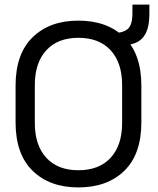

<svg xmlns="http://www.w3.org/2000/svg" viewBox="-20 -804 690 838"><path d="M48 -270V-430Q48 -569 122.5 -641.5Q197 -714 322 -714Q448 -714 522.5 -641.5Q597 -569 597 -430V-270Q597 -131 522.5 -58.5Q448 14 322 14Q197 14 122.5 -58.5Q48 -131 48 -270ZM513 -267V-433Q513 -530 463 -584.5Q413 -639 322 -639Q232 -639 182 -584.5Q132 -530 132 -433V-267Q132 -170 182 -115.5Q232 -61 322 -61Q413 -61 463 -115.5Q513 -170 513 -267ZM474 -659Q517 -660 537.5 -677.5Q558 -695 558 -746V-784H632V-743Q632 -692 617.5 -661.5Q603 -631 574 -618Q545 -605 503 -606Z"/></svg>

Font: Space Grotesk Frontify
Style: Regular
Weight: 400
Designer: Florian Karsten
Version: Version 2.000